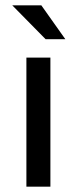

<svg xmlns="http://www.w3.org/2000/svg" viewBox="-20 -700 286 720"><path d="M169 0H79V-484H169ZM225 -553H151L26 -680H135Z"/></svg>

Font: Play
Style: Regular
Weight: 400
Designer: Jonas Hecksher
Foundry: Jonas Hecksher, Playtypeª, e-types AS
Version: Version 1.002